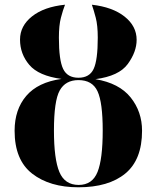

<svg xmlns="http://www.w3.org/2000/svg" viewBox="-20 -785 665 815"><path d="M313 10Q441 10 512 -48.5Q583 -107 583 -230Q583 -311 534.5 -371.5Q486 -432 385 -449Q485 -462 522.5 -513.5Q560 -565 560 -616Q560 -674 509 -714.5Q458 -755 370 -765Q378 -742 386.5 -709.5Q395 -677 395 -625Q395 -530 377.5 -492.5Q360 -455 313 -455Q266 -455 248 -492.5Q230 -530 230 -625Q230 -677 238.5 -709.5Q247 -742 256 -765Q167 -756 116 -715.5Q65 -675 65 -617Q65 -556 104.5 -509.5Q144 -463 241 -450Q141 -436 91.5 -378Q42 -320 42 -230Q42 -106 116.5 -48Q191 10 313 10ZM314 0Q255 0 232 -55Q209 -110 209 -231Q209 -357 233.5 -401Q258 -445 313 -445Q372 -445 394 -397.5Q416 -350 416 -231Q416 -110 394 -55Q372 0 314 0Z"/></svg>

Font: Noto Serif Display SemiCondensed Extra
Style: Regular
Weight: 800
Width: 4
Designer: Monotype Design Team
Foundry: Monotype Imaging Inc.
Version: Version 1.900